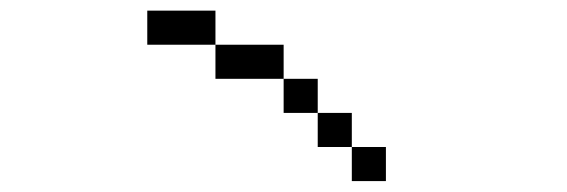

<svg xmlns="http://www.w3.org/2000/svg" viewBox="-20 -582 1040 352"><path d="M375 -500H250V-562.5H375ZM375 -500H500V-437.5H375ZM500 -437.5H562.5V-375H500ZM562.5 -375H625V-312.5H562.5ZM625 -312.5H687.5V-250H625Z"/></svg>

Font: ChillBitmapSE 16px
Style: Regular
Weight: 400
Designer: Designed by Warren2060
Foundry: ChillType
Version: Version 1.000